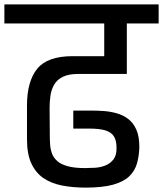

<svg xmlns="http://www.w3.org/2000/svg" viewBox="-56 -861 743 875"><path d="M334 -6Q276 -6 227 -15.5Q178 -25 142.5 -49Q107 -73 87 -116Q67 -159 67 -226V-380Q67 -490 113.5 -547.5Q160 -605 275 -605H419V-754H-36V-841H667V-754H522V-524H300Q257 -524 230.5 -511Q204 -498 191 -475.5Q178 -453 174 -425.5Q170 -398 170 -370L171 -242Q171 -222 172.5 -201Q174 -180 181 -161Q188 -142 205 -127Q222 -112 252.5 -103.5Q283 -95 332 -95Q352 -95 377 -96.5Q402 -98 424.5 -107Q447 -116 461.5 -135Q476 -154 475 -188Q475 -220 463.5 -239Q452 -258 425 -266.5Q398 -275 350 -275H278V-357Q303 -357 314.5 -357Q326 -357 336 -357Q346 -357 364 -357Q388 -357 417 -355Q446 -353 475 -345Q504 -337 527.5 -319.5Q551 -302 565 -271Q579 -240 579 -191Q578 -151 568.5 -117Q559 -83 533.5 -58Q508 -33 460 -19.5Q412 -6 334 -6Z"/></svg>

Font: Matangi SemiBold
Style: Regular
Weight: 600
Designer: Prashant Pant
Foundry: The Graphic Ant
Version: Version 3.002